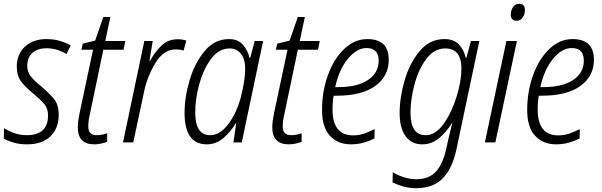

<svg xmlns="http://www.w3.org/2000/svg" viewBox="-23 -747 3155 1007"><path d="M119 10Q198 10 241.5 -32Q285 -74 285 -146Q285 -199 259 -229.5Q233 -260 192 -295Q156 -324 138 -347Q120 -370 120 -402Q120 -446 147.5 -470Q175 -494 220 -494Q252 -494 279 -485Q306 -476 326 -464L348 -509Q325 -522 293 -532Q261 -542 220 -542Q151 -542 108 -502.5Q65 -463 65 -398Q65 -349 89 -318Q113 -287 152 -256Q190 -224 209.5 -201Q229 -178 229 -142Q229 -38 117 -38Q82 -38 50.5 -49.5Q19 -61 -2 -75L-3 -20Q16 -9 47 0.5Q78 10 119 10Z M471 10Q490 10 507.5 6Q525 2 539 -3V-48Q511 -38 484 -38Q438 -38 440 -87Q440 -115 449 -151L519 -486H625L634 -532H529L556 -658H519L476 -534L411 -518L404 -486H465L394 -152Q390 -132 387.5 -113.5Q385 -95 385 -80Q385 10 471 10Z M622 0H676L733 -268Q750 -348 793 -418Q836 -488 899 -488Q922 -488 940 -482L954 -534Q936 -541 908 -541Q858 -541 823 -507Q788 -473 764 -428H761L778 -532H734Z M1078 -38Q1001 -38 1001 -157Q1001 -229 1022.5 -307Q1044 -385 1084.5 -439Q1125 -493 1182 -493Q1219 -493 1241 -464.5Q1263 -436 1263 -386Q1263 -331 1243 -249Q1223 -164 1178 -101Q1133 -38 1078 -38ZM1062 10Q1111 10 1149.5 -23.5Q1188 -57 1214 -101H1216L1201 0H1245L1357 -532H1313L1289 -443H1286Q1277 -483 1251 -512.5Q1225 -542 1178 -542Q1103 -542 1051 -480Q999 -418 972 -328Q945 -238 945 -155Q945 10 1062 10Z M1491 10Q1510 10 1527.5 6Q1545 2 1559 -3V-48Q1531 -38 1504 -38Q1458 -38 1460 -87Q1460 -115 1469 -151L1539 -486H1645L1654 -532H1549L1576 -658H1539L1496 -534L1431 -518L1424 -486H1485L1414 -152Q1410 -132 1407.5 -113.5Q1405 -95 1405 -80Q1405 10 1491 10Z M1817 10Q1854 10 1885 1Q1916 -8 1941 -21L1942 -70Q1914 -56 1887 -46.5Q1860 -37 1829 -37Q1721 -37 1721 -173Q1721 -214 1727 -245H1742Q1875 -245 1945.5 -296.5Q2016 -348 2016 -433Q2016 -542 1904 -542Q1836 -542 1782 -490Q1728 -438 1697 -353Q1666 -268 1666 -169Q1666 -80 1707.5 -35Q1749 10 1817 10ZM1735 -290Q1755 -382 1801.5 -438.5Q1848 -495 1899 -495Q1963 -495 1963 -429Q1963 -365 1907 -327.5Q1851 -290 1750 -290Z M2209 -38Q2130 -38 2130 -156Q2130 -226 2151 -304.5Q2172 -383 2213 -438Q2254 -493 2312 -493Q2397 -493 2397 -387Q2397 -323 2372 -241Q2347 -159 2304.5 -98.5Q2262 -38 2209 -38ZM2160 240Q2248 240 2298.5 189Q2349 138 2371 36L2491 -532H2447L2423 -443H2420Q2411 -484 2384.5 -513Q2358 -542 2308 -542Q2231 -542 2178.5 -479.5Q2126 -417 2099.5 -326.5Q2073 -236 2073 -154Q2073 -76 2104 -33Q2135 10 2191 10Q2241 10 2279.5 -22Q2318 -54 2347 -101H2349Q2344 -84 2338 -57Q2332 -30 2327 -10L2317 35Q2300 113 2263.5 153Q2227 193 2160 193Q2126 193 2092 181.5Q2058 170 2037 156L2036 210Q2058 221 2090 230.5Q2122 240 2160 240Z M2687 -638Q2707 -638 2718.5 -655Q2730 -672 2730 -695Q2730 -727 2700 -727Q2678 -727 2667 -709Q2656 -691 2656 -671Q2656 -638 2687 -638ZM2520 0H2575L2688 -532H2633Z M2893 10Q2930 10 2961 1Q2992 -8 3017 -21L3018 -70Q2990 -56 2963 -46.5Q2936 -37 2905 -37Q2797 -37 2797 -173Q2797 -214 2803 -245H2818Q2951 -245 3021.5 -296.5Q3092 -348 3092 -433Q3092 -542 2980 -542Q2912 -542 2858 -490Q2804 -438 2773 -353Q2742 -268 2742 -169Q2742 -80 2783.5 -35Q2825 10 2893 10ZM2811 -290Q2831 -382 2877.5 -438.5Q2924 -495 2975 -495Q3039 -495 3039 -429Q3039 -365 2983 -327.5Q2927 -290 2826 -290Z"/></svg>

Font: Noto Sans Display SemiCondensed Light
Style: Italic
Weight: 300
Width: 4
Italic angle: -12°
Designer: Monotype Design Team
Foundry: Monotype Imaging Inc.
Version: Version 1.900